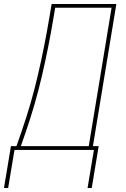

<svg xmlns="http://www.w3.org/2000/svg" viewBox="-41 -755 637 967"><path d="M400 192H421L456 -19H427L545 -735H219L207 -663Q183 -520 150 -377.5Q117 -235 68 -94L42 -19H14L11 0H432ZM64 -19 88 -88Q137 -230 170.5 -374Q204 -518 228 -663L237 -716H521L406 -19ZM0 192 32 0H11L-21 192Z"/></svg>

Font: Iosevka Sparkle Thin
Style: Italic
Weight: 100
Italic angle: -9°
Designer: Belleve Invis
Foundry: Belleve Invis
Version: Version 4.5.0; ttfautohint (v1.8.3)